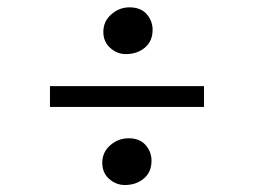

<svg xmlns="http://www.w3.org/2000/svg" viewBox="-20 -566 709 536"><path d="M331 -415Q307 -415 287.8 -432.2Q268.5 -449.5 268.5 -477Q268.5 -506.5 290.8 -526Q313 -545.5 341.5 -545.5Q373 -545.5 389.5 -526.5Q406 -507.5 406 -483Q406 -451 384.5 -433Q363 -415 331 -415ZM549.5 -325.5V-267.5H119.5V-325.5ZM265.5 -111.5Q265.5 -141 287.8 -160.5Q310 -180 339 -180Q370 -180 386.5 -161Q403 -142 403 -117.5Q403 -85.5 381.5 -67.5Q360 -49.5 328.5 -49.5Q304 -49.5 284.8 -66.5Q265.5 -83.5 265.5 -111.5Z"/></svg>

Font: Merriweather 96pt SemiBold
Style: Regular
Weight: 600
Version: Version 2.100